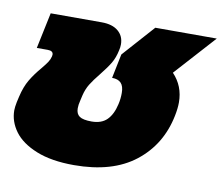

<svg xmlns="http://www.w3.org/2000/svg" viewBox="-67 -630 843 726"><g transform="rotate(10 354.5 -267.5)"><path d="M2 -150Q2 -162 6 -182L11 -204Q20 -243 36 -270Q52 -297 76 -325Q90 -342 97 -352.5Q104 -363 107 -375L108 -382Q108 -397 87 -397H45L74 -535H270Q311 -535 333.5 -516Q356 -497 356 -465Q356 -454 353 -442Q347 -413 334.5 -392Q322 -371 298 -341Q276 -314 264 -294.5Q252 -275 246 -250L241 -228Q237 -213 237 -199Q237 -178 250.5 -168.5Q264 -159 297 -159Q335 -159 356 -180Q377 -201 386 -241Q391 -262 391 -285Q391 -311 379.5 -323Q368 -335 345 -335L364 -428L473 -550H709L568 -394Q610 -350 610 -287Q610 -264 604 -235Q581 -121 494 -53Q407 15 260 15Q173 15 115 -8.5Q57 -32 29.5 -69.5Q2 -107 2 -150Z"/></g></svg>

Font: Prompt Black
Style: Italic
Weight: 900
Italic angle: -12°
Designer: Katatrad Team
Foundry: CadsonDemak
Version: Version 1.001